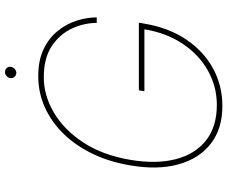

<svg xmlns="http://www.w3.org/2000/svg" viewBox="-92 -820 922 779"><g transform="rotate(-90 369.5 -431.0)"><path d="M328.6 9.8Q236.3 9.8 175.8 -37.1Q115.2 -84 91.8 -168Q68.4 -252 87.4 -363.3Q101.1 -446.8 134 -515.6Q167 -584.5 215.1 -634Q263.2 -683.6 322.8 -710.4Q382.3 -737.3 449.7 -737.3Q514.2 -737.3 559.6 -715.3Q605 -693.4 633.5 -657.7Q662.1 -622.1 675 -580.6Q688 -539.1 688 -500H665.5Q665.5 -551.3 642.8 -600.6Q620.1 -649.9 571.5 -682.4Q522.9 -714.8 444.8 -714.8Q371.1 -714.8 301.5 -673.8Q231.9 -632.8 180.4 -554.4Q128.9 -476.1 109.9 -363.3Q92.3 -257.8 112.8 -179Q133.3 -100.1 189.2 -56.4Q245.1 -12.7 332.5 -12.7Q407.7 -12.7 472.7 -49.3Q537.6 -85.9 582.3 -153.6Q627 -221.2 641.1 -315.4L649.9 -306.6H388.2L392.1 -329.1H666.5L662.6 -306.6Q646 -207.5 597.9 -136.5Q549.8 -65.4 480.2 -27.8Q410.6 9.8 328.6 9.8ZM463.4 -826.2Q452.6 -826.7 446.3 -834.2Q439.9 -841.8 441.9 -852.5Q442.9 -859.4 450.2 -865.7Q457.5 -872.1 465.3 -872.1Q476.6 -872.1 482.9 -864.7Q489.3 -857.4 486.8 -846.7Q485.8 -838.9 478.8 -832.8Q471.7 -826.7 463.4 -826.2Z"/></g></svg>

Font: Inter Tight Thin
Style: Italic
Weight: 250
Italic angle: -9.39999°
Designer: Rasmus Andersson
Foundry: rsms
Version: Version 3.004